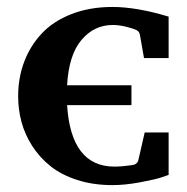

<svg xmlns="http://www.w3.org/2000/svg" viewBox="-20 -520 537 552"><path d="M464.8 -17.1Q455.6 -13.7 440.2 -8.8Q424.8 -3.9 382.1 4.2Q339.4 12.2 303.2 12.2Q247.6 12.2 201.7 -2.7Q155.8 -17.6 124.8 -42.5Q93.8 -67.4 72.5 -100.6Q51.3 -133.8 41.7 -169.7Q32.2 -205.6 32.2 -243.2Q32.2 -296.9 49.8 -343Q67.4 -389.2 100.6 -424.3Q133.8 -459.5 186 -479.7Q238.3 -500 303.2 -500Q372.6 -500 464.8 -472.2V-353H394L382.8 -417Q381.3 -429.2 373 -433.1Q363.8 -438 342.8 -443.1Q321.8 -448.2 304.2 -448.2Q250.5 -448.2 214.1 -405Q177.7 -361.8 172.9 -274.9H357.9V-217.8H172.9Q184.1 -41 309.1 -41Q319.3 -41 333.5 -42.2Q347.7 -43.5 356.9 -44.9Q366.2 -46.4 367.2 -46.9Q376.5 -51.8 377.9 -60.1L396 -139.2H464.8Z"/></svg>

Font: Veleka
Style: Bold
Weight: 700
Designer: Stefan Peev, Context Ltd, 2016; SIL International, 1997-2014.
Foundry: Stefan Peev, Context Ltd, 2016
Version: Version 1.000